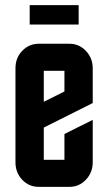

<svg xmlns="http://www.w3.org/2000/svg" viewBox="-20 -725 420 745"><path d="M95.2 -705.1H285.2V-629.9H95.2ZM40 -460Q40 -501 66.4 -527.8Q92.8 -555.2 129.9 -555.2H250Q287.1 -555.2 313.5 -527.3Q339.8 -499.5 339.8 -460V-325.2L149.9 -230V-105H230V-205.1L339.8 -259.8V-95.2Q339.8 -55.7 313.5 -27.8Q287.1 0 250 0H129.9Q92.3 0 66.4 -27.3Q40 -55.2 40 -95.2ZM230 -370.1V-450.2H149.9V-330.1Z"/></svg>

Font: Horta
Style: Regular
Weight: 600
Width: 3
Version: Version 0.11